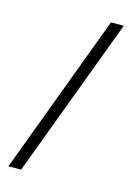

<svg xmlns="http://www.w3.org/2000/svg" viewBox="-111 -771 569 828"><g transform="rotate(15 173.5 -357.0)"><path d="M278.8 -713.9 12.2 0H68.8L335.9 -713.9Z"/></g></svg>

Font: Noto Reveo Sans
Style: Regular
Weight: 300
Designer: Monotype Design Team
Foundry: Monotype Imaging Inc.
Version: Version 2.007